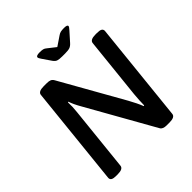

<svg xmlns="http://www.w3.org/2000/svg" viewBox="-230 -1022 1179 1179"><g transform="rotate(-45 359.5 -432.5)"><path d="M57 -23 125 -677Q128 -702 174 -702H201Q220 -702 230.5 -697.5Q241 -693 248 -681L479 -272Q507 -222 523 -181L528 -183Q528 -222 533 -276L575 -677Q578 -702 624 -702H637Q661 -702 671 -696Q681 -690 681 -677L613 -23Q610 2 564 2H539Q506 2 496 -16L253 -447Q223 -499 215 -528L210 -526Q212 -489 207 -445L163 -23Q160 2 114 2H101Q77 2 67 -4Q57 -10 57 -23ZM322 -776 283 -833Q273 -847 273 -854Q273 -867 304 -867Q322 -867 332.5 -864.5Q343 -862 353 -853L404 -813L466 -855Q476 -862 486.5 -864.5Q497 -867 516 -867Q544 -867 544 -856Q544 -852 540 -846.5Q536 -841 528 -832L478 -776Q465 -761 451.5 -756Q438 -751 411 -751H385Q358 -751 345.5 -755.5Q333 -760 322 -776Z"/></g></svg>

Font: Asap-MediumItalic
Style: Italic
Weight: 500
Italic angle: -6°
Designer: Pablo Cosgaya
Foundry: Omnibus-Type
Version: Version 2.000; ttfautohint (v1.8)